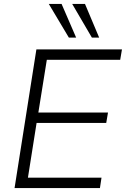

<svg xmlns="http://www.w3.org/2000/svg" viewBox="-20 -956 640 976"><path d="M54 0 165 -705H600L591 -652H218L175 -384H529L520 -331H166L122 -53H496L488 0ZM447 -765 347 -936H412L484 -765ZM330 -765 228 -936H293L367 -765Z"/></svg>

Font: Nunito Sans 12pt Light
Style: Italic
Weight: 300
Italic angle: -9°
Designer: Vernon Adams
Foundry: Vernon Adams
Version: Version 3.101;gftools[0.9.27]